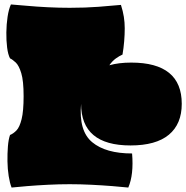

<svg xmlns="http://www.w3.org/2000/svg" viewBox="-20 -825 836 862"><path d="M32 17Q24 -3 19 -34.5Q14 -66 13.5 -101Q13 -136 15.5 -167.5Q18 -199 25 -219Q40 -225 54 -239.5Q68 -254 77 -290Q86 -326 86 -393Q86 -462 75.5 -496.5Q65 -531 50.5 -544.5Q36 -558 25 -563Q16 -580 12 -611.5Q8 -643 8.5 -679.5Q9 -716 14 -749.5Q19 -783 29 -805Q58 -803 101 -799Q144 -795 194.5 -792.5Q245 -790 293 -790Q364 -790 422.5 -794.5Q481 -799 523 -803Q532 -775 536 -749.5Q540 -724 540 -698Q540 -670 537.5 -639.5Q535 -609 530 -580Q516 -574 500 -562.5Q484 -551 471 -532Q513 -544 569 -544Q796 -544 796 -359Q796 -268 738 -220Q680 -172 566 -172Q344 -172 344 -359Q333 -237 394 -186.5Q455 -136 573 -136Q581 -41 556 17Q528 14 484 10.5Q440 7 390 4.5Q340 2 293 2Q245 2 195.5 4.5Q146 7 103 10.5Q60 14 32 17Z"/></svg>

Font: Oi
Style: Regular
Weight: 400
Designer: Kostas Bartsokas, Mohamad Dakak
Foundry: Foundry5
Version: Version 4.000